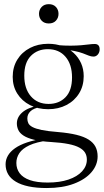

<svg xmlns="http://www.w3.org/2000/svg" viewBox="-20 -666 510 945"><path d="M210 259.5Q159.5 259.5 121.2 251.5Q83 243.5 57.8 228.2Q32.5 213 20 191.5Q7.5 170 7.5 142.5Q7.5 120 19 100Q30.5 80 54 63.5Q77.5 47 113.2 35Q149 23 198 16L227.5 11.5L217 25.5Q159 33 124.5 49.2Q90 65.5 75.2 87.8Q60.5 110 60.5 136Q60.5 165 76.8 186.8Q93 208.5 127 220.5Q161 232.5 214.5 232.5Q274 232.5 317.2 217.8Q360.5 203 384 177.2Q407.5 151.5 407.5 119.5Q407.5 100.5 399 86Q390.5 71.5 370.5 60.5Q350.5 49.5 316.5 42.8Q282.5 36 232 33Q180.5 30 147.5 21.8Q114.5 13.5 96 1.5Q77.5 -10.5 70.2 -26Q63 -41.5 63 -58.5Q63 -89.5 90 -113Q117 -136.5 170 -146.5L179 -139.5Q145 -133 129.8 -118.2Q114.5 -103.5 114.5 -83Q114.5 -70 119.5 -59.5Q124.5 -49 139.8 -40.8Q155 -32.5 185.2 -26.2Q215.5 -20 266.5 -16Q319 -11.5 356 -2.5Q393 6.5 416 21Q439 35.5 449.8 56Q460.5 76.5 460.5 103.5Q460.5 146 430.2 181.5Q400 217 343.8 238.2Q287.5 259.5 210 259.5ZM217 -128.5Q166.5 -128.5 127 -149Q87.5 -169.5 65 -205.5Q42.5 -241.5 42.5 -287.5Q42.5 -335.5 65 -372.2Q87.5 -409 127.2 -429.8Q167 -450.5 217.5 -450.5Q255.5 -450.5 287.2 -438.8Q319 -427 342.5 -405.5Q366 -384 379 -355Q392 -326 392 -291Q392 -243.5 369.5 -206.8Q347 -170 307.2 -149.2Q267.5 -128.5 217 -128.5ZM219 -154.5Q270.5 -154.5 302.5 -187.5Q334.5 -220.5 334.5 -285Q334.5 -349 302.5 -386.5Q270.5 -424 215.5 -424Q164.5 -424 132 -391Q99.5 -358 99.5 -293.5Q99.5 -229.5 132 -192Q164.5 -154.5 219 -154.5ZM282 -421.5 261.5 -444Q299 -441 327.8 -441.2Q356.5 -441.5 378 -443.2Q399.5 -445 416.2 -447.2Q433 -449.5 446.5 -449.5Q458 -449.5 464.2 -443Q470.5 -436.5 470.5 -423.5Q470.5 -408.5 461.8 -398Q453 -387.5 440 -387.5Q429 -387.5 417 -392.2Q405 -397 388 -403.5Q371 -410 345.2 -415.2Q319.5 -420.5 282 -421.5ZM220 -550.5Q198 -550.5 185 -564.2Q172 -578 172 -598Q172 -618 185 -631.8Q198 -645.5 220 -645.5Q242.5 -645.5 255.2 -631.8Q268 -618 268 -598Q268 -578 255.2 -564.2Q242.5 -550.5 220 -550.5Z"/></svg>

Font: Newsreader 16pt 16pt Light
Style: Regular
Weight: 300
Version: Version 1.003